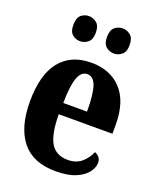

<svg xmlns="http://www.w3.org/2000/svg" viewBox="-142 -839 763 934"><g transform="rotate(20 239.5 -372.5)"><path d="M260 10Q142 10 84.5 -62Q27 -134 27 -266Q27 -406 83.5 -476Q140 -546 245 -546Q343 -546 400.5 -484Q458 -422 458 -303V-256H180Q181 -150 209 -106Q237 -62 296 -62Q339 -62 366.5 -85Q394 -108 409 -143Q441 -130 441 -99Q441 -75 422 -49.5Q403 -24 363 -7Q323 10 260 10ZM305 -315Q305 -404 291 -445.5Q277 -487 245 -487Q213 -487 198 -445.5Q183 -404 182 -315ZM331 -625Q308 -625 290 -639.5Q272 -654 272 -689Q272 -726 290 -740.5Q308 -755 331 -755Q352 -755 370.5 -740.5Q389 -726 389 -689Q389 -654 370.5 -639.5Q352 -625 331 -625ZM155 -625Q133 -625 115.5 -639.5Q98 -654 98 -689Q98 -726 115.5 -740.5Q133 -755 155 -755Q177 -755 195.5 -740.5Q214 -726 214 -689Q214 -654 195.5 -639.5Q177 -625 155 -625Z"/></g></svg>

Font: Noto Serif ExtraCondensed ExtraBold
Style: Regular
Weight: 800
Width: 2
Designer: Monotype Design Team
Foundry: Monotype Imaging Inc.
Version: Version 2.013; ttfautohint (v1.8.4.7-5d5b)